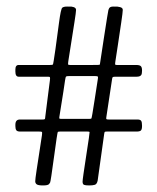

<svg xmlns="http://www.w3.org/2000/svg" viewBox="-20 -555 482 588"><path d="M27.1 -342Q27.1 -356 37.1 -356H132.1Q140.6 -356 142 -357.3Q143.3 -358.6 149.8 -404.4Q156.2 -450.2 160.6 -484.6Q166.3 -528.1 170.8 -531.5Q175.3 -534.9 185.8 -534.9Q196.3 -534.9 199.1 -534.7Q201.9 -534.4 205.6 -533.2Q212.9 -530.8 212.9 -524.5Q212.9 -518.3 208.1 -487.7Q203.4 -457 196.9 -416.5Q190.4 -376 189.2 -367.6Q188 -359.1 188.7 -357.5Q189.5 -356 195.1 -356Q237.3 -356 260.7 -356Q284.2 -356 285 -356.6Q285.9 -357.2 286.3 -360.5Q286.6 -363.8 298.7 -442.1Q310.8 -520.5 312 -524.4Q313.2 -528.3 314 -529.3Q316.9 -534.9 326.7 -534.9Q336.4 -534.9 339.8 -534.7Q343.3 -534.4 347.7 -533.2Q356 -531.2 356 -524.7Q356 -518.1 351.2 -485.5Q346.4 -452.9 340.5 -413.8Q334.5 -374.8 333.3 -366.7Q332 -358.6 332.8 -357.3Q333.5 -356 337.9 -356H397Q407.7 -356 411.4 -352.3Q415 -348.6 415 -339Q415 -329.3 412.6 -325.4Q408.9 -320.1 398.9 -320.1H334Q326.7 -320.1 325.2 -318.7Q323.7 -317.4 323 -311L305.9 -198Q304.7 -191.9 305.7 -190.4Q306.6 -189 313 -189H400.9Q409.7 -189 412.4 -184.8Q415 -180.7 415 -169.7Q415 -158.7 411.5 -155.4Q408 -152.1 397.9 -152.1H306.9Q301.8 -152.1 300.8 -151Q299.8 -149.9 299.1 -145L279.1 -2Q276.9 8.8 270.5 10.9Q264.2 12.9 252.8 12.9Q241.5 12.9 237.2 11Q232.9 9 232.9 1.2Q232.9 -6.6 244 -78Q255.1 -149.4 254.4 -150.8Q253.7 -152.1 248 -152.1H164.1Q158.2 -152.1 157 -150.9Q155.5 -149.4 145.4 -74.2Q135.3 1 133.4 4.2Q131.6 7.3 130.1 8.8Q126.5 12.9 111.7 12.9Q96.9 12.9 92.4 9.5Q87.9 6.1 87.9 0Q87.9 -6.1 92.2 -34.5Q96.4 -63 101.9 -97.8Q107.4 -132.6 108.5 -141.2Q109.6 -149.9 108.3 -151Q106.9 -152.1 100.1 -152.1H42Q32.5 -152.1 29.8 -156.4Q27.1 -160.6 27.1 -168.9V-173.1Q27.1 -189 41 -189H110.1Q115.5 -189 116.3 -189.8Q117.2 -190.7 117.6 -190.9Q117.9 -191.2 118 -192.3Q118.2 -193.4 118.3 -194Q118.4 -194.6 118.5 -196.3Q118.7 -198 125.2 -249.4Q131.8 -300.8 132.8 -308.7Q133.8 -316.7 132.9 -318.4Q132.1 -320.1 127 -320.1H37.1Q27.1 -320.1 27.1 -335.9ZM169.9 -190.9H252Q258.3 -190.9 259.8 -192Q261.2 -193.1 269.7 -248.8Q278.1 -304.4 279.4 -311.4Q280.8 -318.4 279.7 -320.2Q278.6 -322 272 -322H190.9Q184.3 -322 182.5 -320.7Q180.7 -319.3 179.2 -308.7Q177.7 -298.1 174.1 -274.4Q170.4 -250.7 166.6 -227.3Q162.8 -203.9 162 -198.4Q161.1 -192.9 161.9 -191.9Q162.6 -190.9 169.9 -190.9Z"/></svg>

Font: Fanwood Text
Style: Regular
Weight: 400
Version: Version 1.1001